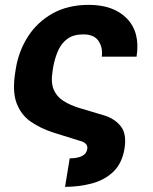

<svg xmlns="http://www.w3.org/2000/svg" viewBox="-20 -558 616 774"><path d="M242.2 195.3 261 80.3Q291.2 80.3 309.8 71.4Q328.5 62.5 331.7 43.3Q336.3 17.8 300.1 9.2L191.1 -24.9Q142.4 -41.2 103.7 -67.8Q65 -94.5 46.9 -142.2Q28.8 -190 41.9 -269.5L44 -282.7Q55.8 -353.3 93.2 -411.4Q130.7 -469.5 192.3 -503.9Q253.9 -538.4 338.1 -538.4Q438.6 -538.4 492.2 -482.6Q545.8 -426.8 530.5 -329.5H390.3Q395.2 -365.8 377.3 -392.6Q359.4 -419.4 316.1 -419.4Q275.9 -419.4 251.4 -401.3Q226.9 -383.2 213.8 -352.8Q200.6 -322.4 193.9 -285.2L192.1 -272Q184.3 -225.9 196.4 -197.1Q208.5 -168.3 235.4 -151.3Q262.4 -134.2 299 -122.9L403.8 -91.6Q445 -77.8 468 -47.4Q491.1 -17 481.9 41.5Q471.6 101.6 436.4 134.8Q401.3 168 350.5 181.5Q299.7 195 242.2 195.3Z"/></svg>

Font: Inter UI
Style: Bold Italic
Weight: 700
Italic angle: 9.39999°
Designer: Rasmus Andersson
Foundry: rsms
Version: 3.2;8d6f07862